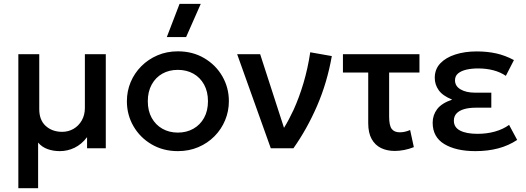

<svg xmlns="http://www.w3.org/2000/svg" viewBox="-20 -780 2765 1010"><path d="M76.5 210V-495H186.5V-206Q186.5 -148 220.8 -117.2Q255 -86.5 307 -86.5Q339.5 -86.5 366.8 -102.2Q394 -118 410.2 -146.5Q426.5 -175 426.5 -212.5V-495H536.5V0H438V-58.5Q409 -20.5 372.2 -2.8Q335.5 15 294.5 15Q260.5 15 230.8 4.5Q201 -6 180.5 -30V210Z M915.5 15Q838 15 777.2 -20.8Q716.5 -56.5 682 -116.2Q647.5 -176 647.5 -247.5Q647.5 -300.5 667.2 -347.8Q687 -395 723.2 -431.5Q759.5 -468 808.5 -489Q857.5 -510 915.5 -510Q993.5 -510 1054.2 -474.2Q1115 -438.5 1149.5 -378.8Q1184 -319 1184 -247.5Q1184 -195 1164.2 -147.5Q1144.5 -100 1108.5 -63.5Q1072.5 -27 1023.5 -6Q974.5 15 915.5 15ZM915.5 -82.5Q961.5 -82.5 997.2 -102.8Q1033 -123 1053.5 -160Q1074 -197 1074 -247.5Q1074 -298 1053.5 -335.2Q1033 -372.5 997.2 -392.5Q961.5 -412.5 915.5 -412.5Q869.5 -412.5 834 -392.5Q798.5 -372.5 778 -335.2Q757.5 -298 757.5 -247.5Q757.5 -197 778 -160Q798.5 -123 834.2 -102.8Q870 -82.5 915.5 -82.5ZM857.5 -585 924.5 -759.5H1036L959 -585Z M1404.5 0 1227.5 -495H1348.5L1474 -107.5Q1500.5 -150.5 1524.5 -202.5Q1554 -267.5 1576.8 -344.2Q1599.5 -421 1612 -505L1725.5 -485Q1701 -345.5 1648 -223.2Q1595 -101 1523.5 0Z M2056.5 14Q2016 14 1984.5 -1.2Q1953 -16.5 1935 -48.8Q1917 -81 1917 -132V-398.5H1784V-495H2186.5V-398.5H2027V-167Q2027 -120 2040.5 -102Q2054 -84 2083 -84Q2096.5 -84 2109.8 -87Q2123 -90 2137.5 -96L2157 -6Q2132 4 2106.2 9Q2080.5 14 2056.5 14Z M2481 15Q2379 15 2317.5 -22Q2256 -59 2256 -134.5Q2256 -174.5 2279.5 -205.8Q2303 -237 2358.5 -256Q2308 -276.5 2287.5 -306Q2267 -335.5 2267 -370.5Q2267 -416 2296.2 -446.8Q2325.5 -477.5 2375.5 -493.5Q2425.5 -509.5 2487.5 -509.5Q2543.5 -509.5 2590.5 -499Q2637.5 -488.5 2683.5 -464L2641 -381Q2612.5 -400.5 2575.5 -410.2Q2538.5 -420 2495 -420Q2461.5 -420 2434 -413.8Q2406.5 -407.5 2390 -394Q2373.5 -380.5 2373.5 -357.5Q2373.5 -327 2402.8 -309.8Q2432 -292.5 2479.5 -292.5H2564.5V-213.5H2482.5Q2447.5 -213.5 2421.8 -206Q2396 -198.5 2381.8 -183.5Q2367.5 -168.5 2367.5 -145Q2367.5 -110 2400.5 -93Q2433.5 -76 2492 -76Q2541 -76 2583.8 -88Q2626.5 -100 2658 -123L2700.5 -44Q2655.5 -14 2600.8 0.5Q2546 15 2481 15Z"/></svg>

Font: Geologica EX
Style: Regular
Weight: 400
Designer: Sindre Bremnes, Frode Helland
Foundry: Monokrom Skriftforlag AS
Version: Version 1.010;gftools[0.9.28]